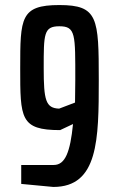

<svg xmlns="http://www.w3.org/2000/svg" viewBox="-20 -740 450 760"><path d="M214 -310C161 -312 153 -343 153 -470C153 -606 153 -636 215 -636C280 -636 278 -604 278 -424L277 -334ZM269 -249C258 -138 238 -87 193 -87H64V-12L191 0C369 0 371 -187 371 -424C371 -669 368 -720 215 -720C61 -720 60 -669 60 -470C60 -272 60 -225 218 -225Z"/></svg>

Font: Economica
Style: Bold
Weight: 700
Designer: Vicente Lamonaca
Foundry: Vicente Lamonaca
Version: Version 1.100